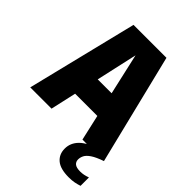

<svg xmlns="http://www.w3.org/2000/svg" viewBox="-278 -861 1212 1212"><g transform="rotate(45 328.0 -255.0)"><path d="M-4 0 178 -740H472L654 0H462L423 -172H224.5L186 0ZM261.5 -337H385.5L323 -613ZM569 230Q494 230 458.5 200Q423 170 423 119Q423 68.5 461 30.2Q499 -8 598 -43L654 0Q602 18 575.5 36Q549 54 540 72Q531 90 531 108Q531 129 545.8 141Q560.5 153 595 153Q625.5 153 660 140V215Q640.5 221.5 618.8 225.8Q597 230 569 230Z"/></g></svg>

Font: Encode Sans Cnd Black
Style: Regular
Weight: 900
Width: 3
Designer: Multiple Designers
Foundry: Impallari Type
Version: Version 3.002; ttfautohint (v1.8.3) -l 8 -r 50 -G 200 -x 14 